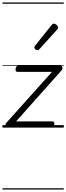

<svg xmlns="http://www.w3.org/2000/svg" viewBox="-20 -1030 535 1550"><path d="M43 0Q25 0 23.5 -14Q22 -28 30 -37L400 -450H121Q112 -450 108 -456Q104 -462 106 -475Q108 -488 114 -494Q120 -500 129 -500H466Q476 -500 480.5 -493.5Q485 -487 484.5 -478.5Q484 -470 476 -461L110 -50H403Q413 -50 416.5 -44Q420 -38 418 -23Q416 -12 410.5 -6Q405 0 395 0ZM282 -624Q275 -624 266 -631.5Q257 -639 257 -646Q257 -650 258.5 -653.5Q260 -657 263 -661L396 -827Q401 -834 405 -836.5Q409 -839 415 -839Q421 -839 429.5 -834Q438 -829 443.5 -821.5Q449 -814 449 -808Q449 -803 447.5 -800Q446 -797 442 -792L298 -633Q289 -624 282 -624ZM0 490H495V500H0ZM0 -20H495V0H0ZM0 -505H495V-500H0ZM0 -1010H495V-1000H0Z"/></svg>

Font: Playwrite ZA Guides
Style: Regular
Weight: 400
Designer: Veronika Burian, José Scaglione
Foundry: TypeTogether
Version: Version 1.003